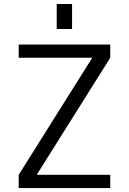

<svg xmlns="http://www.w3.org/2000/svg" viewBox="-20 -957 655 977"><path d="M448.2 -661.1V-663.1H75.2V-730.5H541V-663.1L168 -69.3V-67.4H541V0H75.2V-67.4ZM268.6 -809.6V-936.5H346.7V-809.6Z"/></svg>

Font: Mgen+ 1c regular
Style: Regular
Weight: 400
Designer: [Source Han Sans]
Ryoko NISHIZUKA  (kana & ideographs); Paul D. Hunt (Latin, Greek & Cyrillic); Wenlong ZHANG  (bopomofo
Version: Version 1.059.20150602